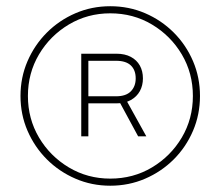

<svg xmlns="http://www.w3.org/2000/svg" viewBox="-20 -757 698 608"><path d="M329.1 -168.9Q270.5 -168.9 219 -191.2Q167.5 -213.4 128.4 -252.4Q89.4 -291.5 67.1 -343Q44.9 -394.5 44.9 -453.1Q44.9 -511.7 67.1 -563.2Q89.4 -614.7 128.4 -653.8Q167.5 -692.9 219 -715.1Q270.5 -737.3 329.1 -737.3Q388.2 -737.3 439.7 -715.1Q491.2 -692.9 530.3 -653.8Q569.3 -614.7 591.3 -563.2Q613.3 -511.7 613.3 -453.1Q613.3 -394.5 591.3 -343Q569.3 -291.5 530.3 -252.4Q491.2 -213.4 439.7 -191.2Q388.2 -168.9 329.1 -168.9ZM329.1 -191.4Q401.9 -191.4 461.2 -226.8Q520.5 -262.2 555.7 -321.5Q590.8 -380.9 590.8 -453.1Q590.8 -525.4 555.7 -584.7Q520.5 -644 461.2 -679.4Q401.9 -714.8 329.1 -714.8Q257.3 -714.8 198 -679.4Q138.7 -644 103.5 -584.7Q68.4 -525.4 68.4 -453.1Q68.4 -380.9 103.5 -321.5Q138.7 -262.2 198 -226.8Q257.3 -191.4 329.1 -191.4ZM417.5 -325.2 353.5 -443.4H377.9L443.4 -325.2ZM237.3 -325.2V-586.9H348.6Q375.5 -586.9 394.3 -576.9Q413.1 -566.9 422.9 -549.3Q432.6 -531.7 432.6 -508.8Q432.6 -486.3 422.9 -468.5Q413.1 -450.7 394.3 -440.2Q375.5 -429.7 348.6 -429.7H249V-452.1H347.7Q378.9 -452.1 394.3 -467.8Q409.7 -483.4 409.7 -508.8Q409.7 -535.2 394.3 -549.8Q378.9 -564.5 347.7 -564.5H259.8V-325.2Z"/></svg>

Font: Inter 18pt Thin
Style: Regular
Weight: 250
Designer: Rasmus Andersson
Foundry: rsms
Version: Version 4.001;git-66647c0bb